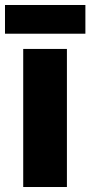

<svg xmlns="http://www.w3.org/2000/svg" viewBox="-35 -749 362 769"><path d="M233 0H58V-553H233ZM307 -729V-614H-15V-729Z"/></svg>

Font: Noto Sans Oriya Cond Blk
Style: Regular
Weight: 900
Width: 3
Designer: Amélie Bonet and Sol Matas
Foundry: Google LLC
Version: Version 2.006; ttfautohint (v1.8.4.7-5d5b)